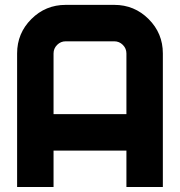

<svg xmlns="http://www.w3.org/2000/svg" viewBox="-20 -752 724 772"><path d="M439.5 -585.9H244.1Q224.1 -585.9 209.7 -571.5Q195.3 -557.1 195.3 -537.1V-293H488.3V-537.1Q488.3 -557.1 473.9 -571.5Q459.5 -585.9 439.5 -585.9ZM244.1 -732.4H439.5Q520.5 -732.4 577.6 -675.3Q634.8 -618.2 634.8 -537.1V0H488.3V-146.5H195.3V0H48.8V-537.1Q48.8 -618.2 106 -675.3Q163.1 -732.4 244.1 -732.4Z"/></svg>

Font: Audex
Style: Regular
Weight: 400
Designer: GGBotNet
Foundry: GGBotNet
Version: 1.00